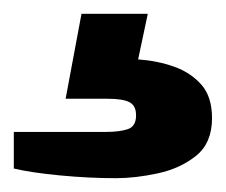

<svg xmlns="http://www.w3.org/2000/svg" viewBox="-20 -54 327 278"><path d="M148 204Q109 204 67 200Q25 196 0 190V137H134Q153 137 165 133Q177 129 177 113Q177 99 167.5 94Q158 89 136 89H75L98 -34H194L180 32Q208 34 232 42.5Q256 51 271.5 68.5Q287 86 287 117Q287 153 264 171.5Q241 190 208.5 197Q176 204 148 204Z"/></svg>

Font: Archivo Expanded ExtraBold
Style: Regular
Weight: 800
Width: 7
Designer: Hector Gatti
Foundry: Omnibus-Type
Version: Version 2.001; ttfautohint (v1.8.3)